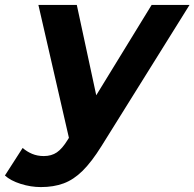

<svg xmlns="http://www.w3.org/2000/svg" viewBox="-102 -558 790 780"><path d="M64 202Q23 202 -18 189Q-59 176 -82 155L-10 43Q7 58 28.5 67Q50 76 76 76Q107 76 129 61Q151 46 173 10L178 2L54 -538H210L289 -171L514 -538H668L310 36Q270 100 233.5 136Q197 172 156.5 187Q116 202 64 202Z"/></svg>

Font: Montserrat
Style: Bold Italic
Weight: 700
Italic angle: -11.3°
Designer: Julieta Ulanovsky
Foundry: Julieta Ulanovsky
Version: Version 9.000; ttfautohint (v1.8.4.7-5d5b)